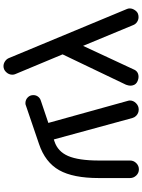

<svg xmlns="http://www.w3.org/2000/svg" viewBox="124 -751 824 1112"><g transform="rotate(90 536.0 -195.0)"><path d="M474.6 -550.8Q476.1 -544.9 476.1 -536.6Q476.1 -528.3 470.7 -512.7L294.9 -145.5L409.2 128.4Q412.6 135.7 412.6 145.5Q412.6 166.5 396.5 182.6Q382.3 196.8 363.3 196.8Q348.1 196.8 334.5 187.5Q320.8 178.2 315.4 163.1Q173.8 -177.7 32.2 -518.1Q28.8 -525.4 28.8 -534.2Q28.8 -550.8 40 -565.9Q48.3 -577.6 59.6 -582Q68.4 -585.4 79.1 -585.4Q94.2 -585.4 107.4 -576.7Q120.6 -567.9 126 -552.7Q186 -408.2 245.6 -264.2L381.8 -556.6Q393.1 -585.4 425.8 -585.4Q436 -585.4 449.2 -580.1Q470.2 -571.3 474.6 -550.8Z M1011.2 -536.1V-355.5Q1011.2 -206.5 965.8 -126Q919.9 -44.4 813.5 -8.8L592.8 66.4Q585.9 69.8 577.6 69.8Q557.6 69.8 543.5 55.7Q530.8 43 530.8 23.4Q530.8 4.9 544.4 -8.8Q552.2 -16.6 563 -19.5L691.9 -63L563 -527.3L562 -534.7V-535.2Q562 -555.2 577.6 -570.8Q593.3 -586.4 614.3 -586.4Q635.7 -586.4 650.9 -571.3Q660.2 -562 663.6 -549.3L787.6 -94.7L799.3 -98.6Q857.4 -117.7 883.3 -177.2Q909.7 -238.3 909.7 -355.5V-536.1Q909.7 -557.1 924.8 -572.3Q939.9 -587.4 960.9 -587.4Q981.9 -587.4 996.6 -572Q1011.2 -556.6 1011.2 -536.1Z"/></g></svg>

Font: YuPearl-Medium
Style: Medium
Weight: 500
Designer: Max Yao
Foundry: Max-Everyday
Version: Version 1.011; ttfautohint (v1.8.3)